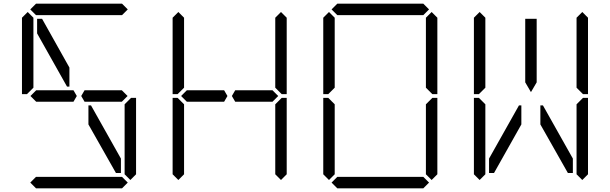

<svg xmlns="http://www.w3.org/2000/svg" viewBox="-20 -1020 3304 1040"><path d="M378 -531 396 -500 378 -469H377H356H355H245H181H176L145 -500L176 -531H181H228H355H356H377ZM181 -839V-918H208L356 -654V-551H343ZM99 -924 130 -955 161 -924V-918V-875V-545L126 -510H99ZM144 -969 175 -1000H641L672 -969L641 -938H620H439H377H196H175ZM658 -513 671 -500 640 -469H638H635H461H459H439H438L420 -500L438 -531H461H584H640ZM672 -31 641 0H175L144 -31L175 -62H196H377H439H620H641ZM635 -161V-83H608L459 -346V-449H473ZM717 -76 686 -45 655 -76V-83V-125V-455L690 -490H717Z M1194 -531 1212 -500 1194 -469H1193H1172H1171H1061H997H992L961 -500L992 -531H997H1044H1171H1172H1193ZM915 -924 946 -955 977 -924V-918V-875V-545L942 -510H915ZM977 -76 946 -45 915 -76V-490H942L977 -455V-125V-83ZM1474 -513 1487 -500 1456 -469H1454H1451H1277H1275H1255H1254L1236 -500L1254 -531H1277H1400H1456ZM1471 -924 1502 -955 1533 -924V-510H1506L1471 -545V-550V-875V-918ZM1533 -76 1502 -45 1471 -76V-83V-125V-455L1506 -490H1533Z M1731 -924 1762 -955 1793 -924V-918V-875V-545L1758 -510H1731ZM1793 -76 1762 -45 1731 -76V-490H1758L1793 -455V-125V-83ZM1776 -969 1807 -1000H2273L2304 -969L2273 -938H2252H2071H2009H1828H1807ZM2304 -31 2273 0H1807L1776 -31L1807 -62H1828H2009H2071H2252H2273ZM2287 -924 2318 -955 2349 -924V-510H2322L2287 -545V-550V-875V-918ZM2349 -76 2318 -45 2287 -76V-83V-125V-455L2322 -490H2349Z M2804 -346 2656 -83H2629V-161L2791 -449H2804ZM2547 -924 2578 -955 2609 -924V-918V-875V-545L2574 -510H2547ZM2609 -76 2578 -45 2547 -76V-490H2574L2609 -455V-125V-83ZM2825 -618V-918H2887V-857V-574L2856 -521L2825 -574ZM3083 -161V-83H3056L2907 -346V-449H2921ZM3103 -924 3134 -955 3165 -924V-510H3138L3103 -545V-550V-875V-918ZM3165 -76 3134 -45 3103 -76V-83V-125V-455L3138 -490H3165Z"/></svg>

Font: DSEG14 Classic
Style: Light
Weight: 300
Designer: Keshikan(Twitter:@keshinomi_88pro)
Version: Version 0.46